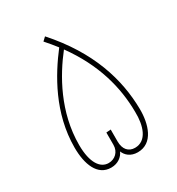

<svg xmlns="http://www.w3.org/2000/svg" viewBox="-163 -773 807 876"><g transform="rotate(-30 241.0 -335.0)"><path d="M168 0C205 0 229 -21 239 -44C248 -21 270 0 308 0C389 0 415 -88 414 -167C412 -323 361 -495 205 -670L187 -653C205 -633 221 -613 236 -594C159 -494 68 -344 68 -163C68 -75 96 0 168 0ZM252 -89V-152L228 -150V-85C228 -48 201 -24 168 -24C125 -24 92 -68 92 -163C92 -336 176 -481 250 -575C352 -434 388 -296 389 -166C391 -93 369 -24 307 -24C273 -24 252 -48 252 -89Z"/></g></svg>

Font: Noto Sans Arabic UI SmCn Th
Style: Regular
Weight: 100
Width: 4
Designer: Monotype Design Team, Nadine Chahine and Nizar Qandah
Foundry: Monotype Imaging Inc.
Version: Version 2.010